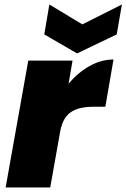

<svg xmlns="http://www.w3.org/2000/svg" viewBox="-20 -829 559 849"><path d="M202.1 0H4.9L105 -561H300.8L283.2 -459Q324.7 -508.3 376.2 -537.1Q427.7 -565.9 481.9 -565.9L445.8 -356.9H391.1Q329.1 -356.9 294.2 -333.7Q259.3 -310.5 247.1 -252.9ZM344.2 -721.2 519 -809.1 496.1 -676.8 320.8 -592.8 175.8 -676.8 198.2 -809.1Z"/></svg>

Font: Poppins ExtraBold
Style: Italic
Weight: 800
Italic angle: -10°
Designer: Ninad Kale (Devanagari), Jonny Pinhorn (Latin)
Foundry: Indian Type Foundry
Version: Version 3.200;PS 1.000;hotconv 16.6.54;makeotf.lib2.5.65590